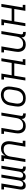

<svg xmlns="http://www.w3.org/2000/svg" viewBox="1806 -2386 589 4240"><g transform="rotate(-90 2100.0 -266.5)"><path d="M120 8Q104 8 88.5 3.5Q73 -1 61.5 -11.5Q50 -22 43.5 -36.5Q37 -51 34.5 -66.5Q32 -82 33 -99Q34 -116 37 -132L93 -472H36V-530H168L100 -121Q98 -108 99 -94.5Q100 -81 107.5 -70.5Q115 -60 127 -55Q139 -50 153 -50Q169 -50 185 -58Q201 -66 211 -80.5Q221 -95 226.5 -111Q232 -127 235 -143L299 -530H364L296 -121Q294 -108 295.5 -94.5Q297 -81 304 -70.5Q311 -60 323.5 -55Q336 -50 349 -50Q365 -50 381 -58Q397 -66 407.5 -80.5Q418 -95 423 -111Q428 -127 431 -143L495 -530H560L489 -96Q487 -86 488 -77Q489 -68 494.5 -61.5Q500 -55 508.5 -52.5Q517 -50 527 -50H542V8H517Q500 8 484 5Q468 2 454.5 -7Q441 -16 432.5 -29.5Q424 -43 422 -59Q414 -45 403 -32Q392 -19 378 -9.5Q364 0 348 4Q332 8 317 8Q300 8 284 3Q268 -2 256.5 -12.5Q245 -23 239 -38Q233 -53 231 -69Q223 -53 212 -38.5Q201 -24 186.5 -13Q172 -2 154.5 3Q137 8 120 8Z M642 0 720 -472H663V-530H795L781 -444Q793 -466 810 -484.5Q827 -503 848.5 -515.5Q870 -528 893.5 -533Q917 -538 941 -538Q969 -538 996 -530.5Q1023 -523 1044 -506.5Q1065 -490 1078 -466Q1091 -442 1096.5 -415Q1102 -388 1101 -359.5Q1100 -331 1096 -302L1055 -58H1112V0H980L1032 -312Q1035 -332 1036 -352.5Q1037 -373 1033.5 -392Q1030 -411 1021 -428.5Q1012 -446 997 -458Q982 -470 962.5 -475Q943 -480 923 -480Q923 -480 923 -480Q923 -480 923 -480Q903 -480 884 -476.5Q865 -473 847 -463.5Q829 -454 814 -440Q799 -426 788.5 -409Q778 -392 772 -373Q766 -354 763 -335L707 0Z M1435 8Q1406 8 1379 0.5Q1352 -7 1331 -23.5Q1310 -40 1297 -64Q1284 -88 1278.5 -115Q1273 -142 1274 -170.5Q1275 -199 1280 -228L1320 -472H1263V-530H1395L1343 -218Q1340 -198 1339 -177.5Q1338 -157 1342 -138Q1346 -119 1355 -101.5Q1364 -84 1378.5 -72Q1393 -60 1412.5 -55Q1432 -50 1452 -50Q1452 -50 1452.5 -50Q1453 -50 1453 -50Q1472 -50 1491 -53.5Q1510 -57 1528 -66.5Q1546 -76 1561 -90Q1576 -104 1586.5 -121Q1597 -138 1603 -157Q1609 -176 1612 -195L1668 -530H1733L1661 -96Q1660 -86 1661 -77Q1662 -68 1667.5 -61.5Q1673 -55 1681.5 -52.5Q1690 -50 1699 -50H1715V8H1690Q1670 8 1650.5 3Q1631 -2 1617 -15Q1603 -28 1597.5 -47Q1592 -66 1595 -86Q1582 -65 1565 -46.5Q1548 -28 1526.5 -15Q1505 -2 1481.5 3Q1458 8 1435 8Z M2051 8Q2021 8 1991.5 2Q1962 -4 1938 -19.5Q1914 -35 1897.5 -58Q1881 -81 1873.5 -109Q1866 -137 1866.5 -167.5Q1867 -198 1872 -228L1890 -338Q1894 -365 1903.5 -391.5Q1913 -418 1929 -442.5Q1945 -467 1967.5 -486Q1990 -505 2016 -517Q2042 -529 2069.5 -535Q2097 -541 2124 -541Q2155 -541 2183.5 -533.5Q2212 -526 2236.5 -511Q2261 -496 2277.5 -472.5Q2294 -449 2301.5 -421Q2309 -393 2309 -362.5Q2309 -332 2304 -302L2285 -192Q2281 -165 2272 -138.5Q2263 -112 2246.5 -88Q2230 -64 2207.5 -44.5Q2185 -25 2159 -13Q2133 -1 2105.5 3.5Q2078 8 2051 8ZM2052 -50Q2073 -50 2093 -53.5Q2113 -57 2132 -67Q2151 -77 2167 -91.5Q2183 -106 2194 -124Q2205 -142 2211.5 -162Q2218 -182 2222 -202L2240 -312Q2243 -333 2244 -354Q2245 -375 2240.5 -394.5Q2236 -414 2225.5 -431.5Q2215 -449 2198.5 -460Q2182 -471 2162 -475.5Q2142 -480 2121 -480Q2101 -480 2081 -476Q2061 -472 2042 -462.5Q2023 -453 2007.5 -438Q1992 -423 1981 -405Q1970 -387 1963.5 -367.5Q1957 -348 1954 -328L1935 -218Q1932 -198 1931.5 -177Q1931 -156 1935 -136.5Q1939 -117 1949.5 -99.5Q1960 -82 1975.5 -70.5Q1991 -59 2011 -54.5Q2031 -50 2052 -50Z M2442 0 2520 -472H2463V-530H2595L2557 -303H2830L2868 -530H2933L2855 -58H2912V0H2780L2821 -245H2548L2507 0Z M3235 8Q3206 8 3179 0.5Q3152 -7 3131 -23.5Q3110 -40 3097 -64Q3084 -88 3078.5 -115Q3073 -142 3074 -170.5Q3075 -199 3080 -228L3120 -472H3063V-530H3195L3143 -218Q3140 -198 3139 -177.5Q3138 -157 3142 -138Q3146 -119 3155 -101.5Q3164 -84 3178.5 -72Q3193 -60 3212.5 -55Q3232 -50 3252 -50Q3252 -50 3252.5 -50Q3253 -50 3253 -50Q3272 -50 3291 -53.5Q3310 -57 3328 -66.5Q3346 -76 3361 -90Q3376 -104 3386.5 -121Q3397 -138 3403 -157Q3409 -176 3412 -195L3468 -530H3533L3461 -96Q3460 -86 3461 -77Q3462 -68 3467.5 -61.5Q3473 -55 3481.5 -52.5Q3490 -50 3499 -50H3515V8H3490Q3470 8 3450.5 3Q3431 -2 3417 -15Q3403 -28 3397.5 -47Q3392 -66 3395 -86Q3382 -65 3365 -46.5Q3348 -28 3326.5 -15Q3305 -2 3281.5 3Q3258 8 3235 8Z M3642 0 3720 -472H3663V-530H3795L3757 -303H4030L4068 -530H4133L4055 -58H4112V0H3980L4021 -245H3748L3707 0Z"/></g></svg>

Font: Iosevka Slab Light Extended
Style: Italic
Weight: 300
Width: 7
Italic angle: -9°
Monospace: yes
Designer: Belleve Invis
Foundry: Belleve Invis
Version: Version 11.1.0; ttfautohint (v1.8.3)